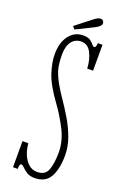

<svg xmlns="http://www.w3.org/2000/svg" viewBox="-159 -863 592 923"><g transform="rotate(20 137.0 -401.0)"><path d="M148.5 13.5Q124 13.5 108.5 3.5Q93 -6.5 83.8 -16.5Q74.5 -26.5 67.5 -26.5Q58.5 -26.5 58.5 0H34.5V-133.5H64.5Q66.5 -104 77.2 -77.5Q88 -51 106.5 -34.5Q125 -18 150.5 -18Q193 -18 205 -53.5Q217 -89 217 -142Q217 -198.5 188.5 -254.8Q160 -311 126 -357.5Q71.5 -432 54.2 -484.8Q37 -537.5 37 -579Q37 -639 64.5 -675Q92 -711 136 -711Q160 -711 172.2 -702.5Q184.5 -694 190.8 -685.2Q197 -676.5 202.5 -676.5Q213.5 -676.5 213.5 -700H237.5V-567.5H207.5Q205.5 -613 188.2 -646.5Q171 -680 137 -680Q106.5 -680 88.5 -656.5Q70.5 -633 70.5 -589Q70.5 -559.5 74.5 -533.2Q78.5 -507 93.8 -474.8Q109 -442.5 141.5 -394.5Q168 -356.5 193 -314.5Q218 -272.5 234.2 -228.2Q250.5 -184 250.5 -139Q250.5 -70.5 227.8 -28.5Q205 13.5 148.5 13.5ZM85.5 -723 73.5 -736.5 156 -801Q163 -806.5 171.2 -810.8Q179.5 -815 186.5 -815Q197.5 -815 202.5 -805.5Q204.5 -802 204.5 -797.5Q204.5 -788 194.8 -780Q185 -772 173.5 -766.5Z"/></g></svg>

Font: Imbue 10pt Thin
Style: Regular
Weight: 100
Designer: Tyler Finck
Foundry: Etcetera Type Company
Version: Version 1.102; ttfautohint (v1.8.3)